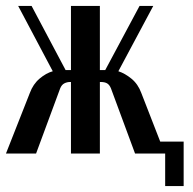

<svg xmlns="http://www.w3.org/2000/svg" viewBox="-25 -515 649 644"><path d="M347 -219Q342 -231 334 -235.5Q326 -240 313 -240H310V0H213V-240H210Q200 -240 191 -235.5Q182 -231 177 -219L96 0H-5L75 -203Q86 -233 108 -251.5Q130 -270 152 -276L36 -495H81L195 -280H213V-495H310V-280H328L443 -495H489L372 -276Q394 -269 416 -251Q438 -233 449 -203L528 0H428ZM505 -40H591V109H529V0H505Z"/></svg>

Font: Moniqa Paragraph
Style: Bold
Weight: 700
Designer: Rajesh Rajput
Foundry: Rajesh Rajput
Version: Version 1.000